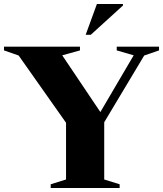

<svg xmlns="http://www.w3.org/2000/svg" viewBox="-34 -938 814 958"><path d="M59 -661 -14 -686.5V-705H365V-686.5L276.5 -662L484.5 -352.5L449.5 -349.5L633 -662L548.5 -686.5V-705H759.5V-686.5L685.5 -661L486 -328V-42.5L563 -18.5V0H219V-18.5L295.5 -42.5V-325.5ZM393.5 -764.5 449.5 -918H579.5V-910.5L419 -764.5Z"/></svg>

Font: Newsreader 60pt
Style: Bold
Weight: 700
Designer: Hugues Gentile
Foundry: Production Type
Version: Version 1.003